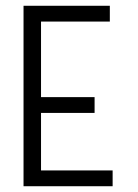

<svg xmlns="http://www.w3.org/2000/svg" viewBox="-20 -645 478 665"><path d="M61.5 -625H360.4V-570.3H122.1V-308.6H307.6V-253.9H122.1V-54.7H370.1V0H61.5Z"/></svg>

Font: Sudo Light
Style: Regular
Weight: 300
Monospace: yes
Designer: Jens Kutilek
Foundry: Jens Kutilek
Version: Version 0.040